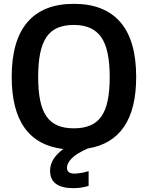

<svg xmlns="http://www.w3.org/2000/svg" viewBox="-20 -770 771 1001"><path d="M363 211Q241 211 241 120Q241 58 310 7Q176 -9 108.5 -103Q41 -197 41 -369Q41 -559 123 -654.5Q205 -750 365 -750Q525 -750 607.5 -654.5Q690 -559 690 -369Q690 -202 626.5 -109Q563 -16 438 4Q379 30 354 55.5Q329 81 329 105Q329 135 368 135Q383 135 403.5 131.5Q424 128 442 122V199Q404 211 363 211ZM365 -101Q415 -101 450.5 -116Q486 -131 508.5 -163Q531 -195 541.5 -246Q552 -297 552 -369Q552 -513 507.5 -576.5Q463 -640 365 -640Q316 -640 280.5 -625Q245 -610 222.5 -577Q200 -544 189.5 -492.5Q179 -441 179 -369Q179 -297 189.5 -246Q200 -195 222.5 -163Q245 -131 280 -116Q315 -101 365 -101Z"/></svg>

Font: Encode Sans Narrow
Style: SemiBold
Weight: 600
Designer: Pablo Impallari, Andres Torresi
Foundry: Pablo Impallari, Andres Torresi
Version: Version 1.000; ttfautohint (v1.00) -l 8 -r 50 -G 200 -x 14 -